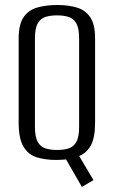

<svg xmlns="http://www.w3.org/2000/svg" viewBox="-20 -619 448 756"><path d="M302.4 116.9 240.1 8.7Q231.1 9.4 222 10.1Q213 10.8 201.8 10.8Q158.8 10.8 125.4 0.7Q92.1 -9.5 72.8 -40.9Q53.5 -72.4 53.5 -136.4V-467.8Q53.5 -523.5 73.1 -551.6Q92.6 -579.7 127.2 -589.5Q161.7 -599.3 205.3 -599.3Q249.9 -599.3 283.1 -589.1Q316.4 -579 335.4 -550.9Q354.4 -522.8 354.4 -467.8V-136.7Q354.4 -77.1 338 -47Q321.7 -16.9 291.7 -4.8L348 90.1ZM204.6 -28.5Q230.5 -28.5 250 -34.5Q269.4 -40.6 280.5 -60Q291.5 -79.5 291.5 -119V-468Q291.5 -507.8 280.5 -527.1Q269.4 -546.4 249.6 -552.5Q229.8 -558.5 204.6 -558.5Q179.3 -558.5 159.5 -552.5Q139.7 -546.4 128.7 -527.1Q117.6 -507.8 117.6 -468V-119Q117.6 -79.5 128.7 -60Q139.7 -40.6 159.5 -34.5Q179.3 -28.5 204.6 -28.5Z"/></svg>

Font: Alumni Sans SC Thin
Style: Regular
Weight: 100
Designer: Robert E. Leuschke
Foundry: Robert E. Leuschke
Version: Version 1.018